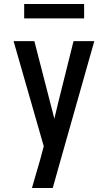

<svg xmlns="http://www.w3.org/2000/svg" viewBox="-20 -941 540 961"><path d="M140 0Q150 -35 160 -69.5Q170 -104 180 -138L199 -209L48 -735H152L252 -347L273 -434L348 -735H452L276 -114L244 0ZM101 -849V-921H401V-849Z"/></svg>

Font: Iosevka Custom Semibold
Style: Regular
Weight: 600
Designer: Belleve Invis
Foundry: Belleve Invis
Version: Version 27.0.2; ttfautohint (v1.8.4)